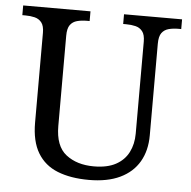

<svg xmlns="http://www.w3.org/2000/svg" viewBox="-52 -766 821 827"><g transform="rotate(5 358.5 -352.0)"><path d="M362 10Q283 10 226.5 -12.5Q170 -35 140 -85Q110 -135 110 -216V-604Q110 -634 98.5 -648.5Q87 -663 68.5 -667.5Q50 -672 28 -672H15V-714H306V-672H293Q271 -672 252 -667Q233 -662 222 -647Q211 -632 211 -600V-210Q211 -123 258 -86.5Q305 -50 378 -50Q436 -50 473 -70Q510 -90 528 -125.5Q546 -161 546 -206V-604Q546 -634 534.5 -648.5Q523 -663 504.5 -667.5Q486 -672 464 -672H451V-714H702V-672H689Q667 -672 648 -667Q629 -662 618 -647Q607 -632 607 -600V-204Q607 -138 579 -90Q551 -42 496.5 -16Q442 10 362 10Z"/></g></svg>

Font: Noto Serif Georgian
Style: Regular
Weight: 400
Designer: Monotype Design Team, Akaki Razmadze
Foundry: Google LLC
Version: Version 2.002